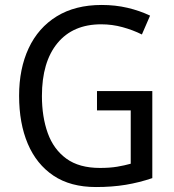

<svg xmlns="http://www.w3.org/2000/svg" viewBox="-20 -744 701 774"><path d="M371 -377H594V-26Q541 -8 486.5 1Q432 10 367 10Q264 10 195.5 -36Q127 -82 92 -164.5Q57 -247 57 -358Q57 -467 95.5 -549.5Q134 -632 208.5 -678Q283 -724 390 -724Q445 -724 494 -712.5Q543 -701 585 -681L552 -605Q516 -623 474 -634.5Q432 -646 388 -646Q274 -646 211.5 -570Q149 -494 149 -357Q149 -273 172.5 -207.5Q196 -142 247.5 -104.5Q299 -67 383 -67Q423 -67 452.5 -72Q482 -77 507 -84V-299H371Z"/></svg>

Font: Noto Sans Khmer SemiCondensed
Style: Regular
Weight: 400
Width: 4
Designer: Danh Hong and the Monotype Design Team
Foundry: Monotype Imaging Inc.
Version: Version 2.004; ttfautohint (v1.8.4.7-5d5b)